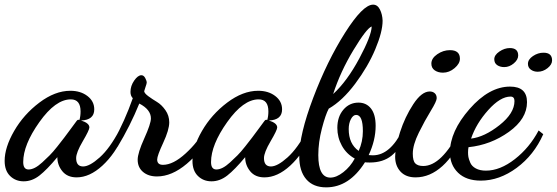

<svg xmlns="http://www.w3.org/2000/svg" viewBox="-46 -734 2398 827"><path d="M360 -263Q360 -217 303 -215Q339 -204 339 -185Q339 -174 310.5 -125.5Q282 -77 282 -53Q282 -17 312 -17Q340 -17 383.5 -56Q427 -95 468 -173L487 -154Q450 -71 395 -20.5Q340 30 284 30Q244 30 222.5 3.5Q201 -23 201 -57Q156 -3 124 22Q92 47 56 47Q21 47 -2.5 24Q-26 1 -26 -41Q-26 -99 15 -170Q56 -241 123.5 -292Q191 -343 257 -343Q301 -343 330.5 -320.5Q360 -298 360 -263ZM284 -213Q287 -218 292 -218H294L296 -217Q301 -233 301 -254Q301 -306 259 -306Q193 -306 123.5 -208Q54 -110 54 -36Q54 -4 77 -4Q90 -4 104.5 -11.5Q119 -19 136 -34.5Q153 -50 167.5 -64.5Q182 -79 201 -103Q220 -127 231 -141.5Q242 -156 260 -180.5Q278 -205 284 -213Z M460 -101 445 -130Q491 -212 526 -311Q516 -321 516 -338Q516 -364 532 -387Q548 -410 563 -410Q573 -410 579.5 -398Q586 -386 586 -378Q586 -374 580.5 -358.5Q575 -343 575 -341Q576 -332 593 -319.5Q610 -307 630 -295Q650 -283 666.5 -259.5Q683 -236 683 -207Q683 -175 657 -119Q631 -63 631 -47Q631 -24 656 -24Q700 -24 754 -73.5Q808 -123 830 -171L854 -153Q823 -83 758.5 -28.5Q694 26 630 26Q593 26 570 6.5Q547 -13 547 -46Q547 -75 575.5 -138Q604 -201 604 -224Q604 -262 554 -288Q515 -192 460 -101Z M1169 -263Q1169 -217 1112 -215Q1148 -204 1148 -185Q1148 -174 1119.5 -125.5Q1091 -77 1091 -53Q1091 -17 1121 -17Q1149 -17 1192.5 -56Q1236 -95 1277 -173L1296 -154Q1259 -71 1204 -20.5Q1149 30 1093 30Q1053 30 1031.5 3.5Q1010 -23 1010 -57Q965 -3 933 22Q901 47 865 47Q830 47 806.5 24Q783 1 783 -41Q783 -99 824 -170Q865 -241 932.5 -292Q1000 -343 1066 -343Q1110 -343 1139.5 -320.5Q1169 -298 1169 -263ZM1093 -213Q1096 -218 1101 -218H1103L1105 -217Q1110 -233 1110 -254Q1110 -306 1068 -306Q1002 -306 932.5 -208Q863 -110 863 -36Q863 -4 886 -4Q899 -4 913.5 -11.5Q928 -19 945 -34.5Q962 -50 976.5 -64.5Q991 -79 1010 -103Q1029 -127 1040 -141.5Q1051 -156 1069 -180.5Q1087 -205 1093 -213Z M1602 -645Q1602 -597 1570.5 -522Q1539 -447 1484 -373.5Q1429 -300 1370 -266Q1356 -240 1340.5 -180.5Q1325 -121 1325 -66Q1325 31 1377 31Q1403 31 1433 7.5Q1463 -16 1482 -51Q1446 -71 1426.5 -106.5Q1407 -142 1407 -183Q1407 -231 1433 -261.5Q1459 -292 1498 -292Q1532 -292 1552 -266.5Q1572 -241 1572 -192Q1572 -130 1542 -66Q1545 -66 1550.5 -65.5Q1556 -65 1560 -65Q1635 -65 1689 -176L1704 -155Q1677 -93 1640.5 -63.5Q1604 -34 1547 -34Q1533 -34 1526 -35Q1458 73 1359 73Q1303 73 1273 38Q1243 3 1243 -60Q1243 -154 1303 -312.5Q1363 -471 1440 -592.5Q1517 -714 1561 -714Q1580 -714 1590.5 -693Q1601 -672 1602 -645ZM1555 -620Q1533 -612 1476.5 -518.5Q1420 -425 1389 -329Q1449 -384 1501.5 -482Q1554 -580 1555 -620ZM1456 -178Q1456 -114 1499 -84Q1517 -124 1517 -169Q1517 -239 1488 -239Q1475 -239 1465.5 -221Q1456 -203 1456 -178Z M1805 -340Q1818 -340 1826.5 -332.5Q1835 -325 1835 -311Q1835 -298 1809.5 -256.5Q1784 -215 1758 -162.5Q1732 -110 1732 -72Q1732 -41 1743 -30Q1754 -19 1777 -19Q1856 -19 1934 -172L1949 -156Q1914 -68 1860 -19Q1806 30 1744 30Q1702 30 1679 5Q1656 -20 1656 -59Q1656 -99 1677 -164.5Q1698 -230 1734 -285Q1770 -340 1805 -340ZM1862 -421Q1841 -421 1826.5 -431Q1812 -441 1812 -460Q1812 -483 1837.5 -500.5Q1863 -518 1892 -518Q1935 -518 1935 -481Q1935 -460 1912 -440.5Q1889 -421 1862 -421Z M2224 -294Q2224 -222 2146 -166Q2068 -110 1972 -100Q1970 -90 1970 -77Q1970 -67 1971.5 -58Q1973 -49 1979.5 -33.5Q1986 -18 2003.5 -8.5Q2021 1 2047 1Q2108 1 2171.5 -48.5Q2235 -98 2274 -172L2294 -156Q2254 -66 2179.5 -11Q2105 44 2025 44Q1962 44 1927 10Q1892 -24 1892 -77Q1892 -168 1976.5 -264.5Q2061 -361 2151 -361Q2224 -361 2224 -294ZM2153 -318Q2109 -318 2057 -260Q2005 -202 1983 -137Q2041 -144 2105.5 -195Q2170 -246 2170 -299Q2170 -318 2153 -318ZM2126 -445Q2108 -445 2095.5 -453.5Q2083 -462 2083 -479Q2083 -497 2105 -512Q2127 -527 2150 -527Q2186 -527 2186 -495Q2186 -477 2167 -461Q2148 -445 2126 -445ZM2270 -425Q2253 -425 2240.5 -434Q2228 -443 2228 -459Q2228 -478 2249.5 -492.5Q2271 -507 2295 -507Q2332 -507 2332 -474Q2332 -456 2312.5 -440.5Q2293 -425 2270 -425Z"/></svg>

Font: Dancing Script
Style: Bold
Weight: 700
Designer: Pablo Impallari
Foundry: Pablo Impallari. www.impallari.com Igino Marini. www.ikern.com
Version: Version 1.002